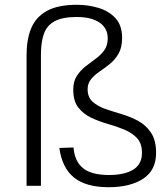

<svg xmlns="http://www.w3.org/2000/svg" viewBox="-20 -776 690 802"><path d="M434 6Q339 6 289 -34.5Q239 -75 228 -158L287 -160Q292 -101 327.5 -73Q363 -45 435 -45Q500 -45 536.5 -67.5Q573 -90 573 -137Q573 -177 552.5 -199Q532 -221 499.5 -234.5Q467 -248 430 -258.5Q393 -269 360.5 -284.5Q328 -300 307 -327Q286 -354 286 -401Q286 -436 301 -459Q316 -482 337 -498.5Q358 -515 379.5 -530.5Q401 -546 415.5 -566Q430 -586 430 -616Q430 -658 396 -681.5Q362 -705 300 -705Q242 -705 209.5 -688Q177 -671 164 -636.5Q151 -602 151 -547V0H91V-546Q91 -612 110.5 -658.5Q130 -705 176 -730.5Q222 -756 301 -756Q348 -756 391.5 -743Q435 -730 462.5 -700Q490 -670 490 -618Q490 -578 475.5 -552.5Q461 -527 439.5 -509.5Q418 -492 396.5 -477.5Q375 -463 360.5 -445.5Q346 -428 346 -403Q346 -370 367 -351Q388 -332 420 -321Q452 -310 489 -299Q526 -288 558 -270.5Q590 -253 611 -221.5Q632 -190 632 -137Q632 -65 578 -29.5Q524 6 434 6Z"/></svg>

Font: Pathway Extreme 28pt ExtraLight
Style: Regular
Weight: 250
Designer: Eduardo Rodriguez Tunni
Foundry: Eduardo Rodriguez Tunni
Version: Version 1.001;gftools[0.9.26]